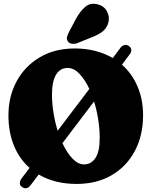

<svg xmlns="http://www.w3.org/2000/svg" viewBox="-20 -977 822 1036"><path d="M98 31Q87 24 87 11Q87 -2 97 -15L139.5 -71Q84.5 -119.5 55 -191.8Q25.5 -264 25.5 -354.5Q25.5 -456 69.5 -537.8Q113.5 -619.5 194 -667.5Q274.5 -715.5 384 -715.5Q443.5 -715.5 494.8 -702Q546 -688.5 588.5 -664L631 -720.5Q640 -732 652.8 -734.2Q665.5 -736.5 676.5 -728Q688 -719.5 688.5 -707.5Q689 -695.5 680 -684L638 -628Q692.5 -580 722.2 -510.2Q752 -440.5 752 -355.5Q752 -246.5 707.8 -162.8Q663.5 -79 582.8 -31.8Q502 15.5 393 15.5Q333.5 15.5 282 2.5Q230.5 -10.5 189 -35.5L144 23.5Q134.5 36.5 121.8 38.5Q109 40.5 98 31ZM260.5 -467.5Q260.5 -418 268.8 -367.8Q277 -317.5 291 -271.5L462 -497Q438.5 -547.5 408.5 -579Q378.5 -610.5 345 -610.5Q304.5 -610.5 282.5 -574Q260.5 -537.5 260.5 -467.5ZM518 -232.5Q518 -281.5 510 -332.2Q502 -383 487.5 -429.5L317 -204.5Q340.5 -153.5 370.5 -121.8Q400.5 -90 433.5 -90Q472 -90 495 -124.5Q518 -159 518 -232.5ZM390.5 -876.5Q413.5 -918 441 -941Q468.5 -964 508 -953.5Q542.5 -944 557.5 -915.2Q572.5 -886.5 565 -856.5Q557 -827.5 536.5 -809.5Q516 -791.5 474.5 -775.5L397.5 -744.5Q383.5 -739 369 -740.8Q354.5 -742.5 347 -752.5Q338.5 -764 341.5 -776.5Q344.5 -789 351.5 -803Z"/></svg>

Font: Fraunces 72pt SuperSoft Black
Style: Regular
Weight: 900
Version: Version 1.000;[0bf87f6ff]